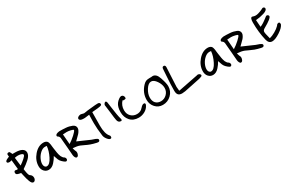

<svg xmlns="http://www.w3.org/2000/svg" viewBox="158 -1883 4935 3257"><g transform="rotate(-30 2625.5 -255.0)"><path d="M24 -464Q24 -474 33.5 -484Q43 -494 53.5 -499Q64 -504 82 -511.5Q100 -519 106 -522Q106 -525 104 -539Q102 -553 102 -559Q102 -588 136 -588Q149 -588 156 -579Q163 -570 169 -554Q175 -538 180 -531H229Q316 -531 362.5 -504.5Q409 -478 409 -428Q409 -400 393 -371Q377 -342 344.5 -312.5Q312 -283 285.5 -263Q259 -243 215 -213Q216 -206 219.5 -182.5Q223 -159 226 -144.5Q229 -130 234 -111.5Q239 -93 246.5 -82Q254 -71 264 -67Q297 -43 297 2Q297 26 283 45Q269 64 250 64Q233 64 219 49Q205 34 193.5 2Q182 -30 175.5 -53Q169 -76 159 -120.5Q149 -165 146 -178Q100 -184 77.5 -195Q55 -206 55 -232Q55 -250 63.5 -258.5Q72 -267 82 -267Q87 -267 98.5 -264Q110 -261 111 -261Q123 -261 132 -264L113 -446Q77 -436 74 -436Q24 -436 24 -464ZM340 -424V-426L339 -428Q334 -445 304.5 -453.5Q275 -462 244 -462Q216 -462 182 -454L202 -292Q254 -327 297 -365.5Q340 -404 340 -424Z M816 -39Q806 -52 799 -69.5Q792 -87 784 -112Q776 -137 770 -151Q753 -121 737.5 -99Q722 -77 697 -48.5Q672 -20 642.5 -4.5Q613 11 581 11Q530 11 494.5 -27.5Q459 -66 459 -127Q459 -242 542.5 -339Q626 -436 729 -436Q754 -436 771.5 -428.5Q789 -421 798.5 -410.5Q808 -400 814 -380Q820 -360 822 -344.5Q824 -329 826.5 -302Q829 -275 832 -259Q834 -249 838 -220Q842 -191 844.5 -175Q847 -159 853.5 -133.5Q860 -108 867.5 -92Q875 -76 888 -60Q901 -44 918 -36Q935 -19 935 2Q935 14 927 24Q919 34 905 34Q893 34 862.5 9Q832 -16 816 -39ZM582 -58Q640 -58 692.5 -162Q745 -266 752 -359Q746 -359 734.5 -360Q723 -361 718 -361Q672 -361 627 -321.5Q582 -282 556 -228Q530 -174 530 -128Q530 -97 544.5 -77.5Q559 -58 582 -58Z M1222 -175 1459 -71Q1468 -67 1491.5 -59.5Q1515 -52 1530.5 -46Q1546 -40 1559.5 -30Q1573 -20 1573 -9Q1573 9 1563 16.5Q1553 24 1540 24Q1531 24 1513 20Q1446 5 1401.5 -11.5Q1357 -28 1316 -48.5Q1275 -69 1249 -79Q1199 -99 1112 -105Q1115 -98 1119 -79Q1123 -60 1128 -52Q1142 -29 1142 -7Q1142 18 1130 41.5Q1118 65 1096 65Q1079 65 1067.5 42.5Q1056 20 1054 -4Q1051 -43 1043 -146.5Q1035 -250 1029 -307Q1028 -313 1027 -332.5Q1026 -352 1024.5 -361Q1023 -370 1015 -383Q1007 -396 993 -403Q981 -410 981 -422Q981 -457 1057 -467Q1094 -467 1117.5 -466.5Q1141 -466 1181.5 -463Q1222 -460 1248.5 -453Q1275 -446 1303 -435Q1331 -424 1345 -404.5Q1359 -385 1359 -360Q1359 -337 1344 -310Q1329 -283 1313.5 -266Q1298 -249 1265.5 -218Q1233 -187 1222 -175ZM1087 -390 1103 -192Q1163 -229 1225 -285.5Q1287 -342 1287 -362Q1287 -372 1241.5 -383Q1196 -394 1162 -394Q1137 -394 1087 -390Z M1639 -461 1638 -457Q1561 -446 1551 -446H1523Q1454 -446 1445 -483Q1445 -507 1468 -521Q1491 -535 1518 -535Q1527 -535 1546.5 -528Q1566 -521 1576 -521Q1590 -521 1614.5 -526Q1639 -531 1649 -532Q1667 -533 1742 -541.5Q1817 -550 1858 -550Q1902 -550 1902 -512Q1902 -502 1892 -495.5Q1882 -489 1859.5 -485Q1837 -481 1817.5 -479Q1798 -477 1762.5 -474Q1727 -471 1707 -469Q1704 -334 1704 -209Q1704 -44 1763 20Q1774 29 1774 48Q1774 78 1750 78Q1724 78 1692.5 38Q1661 -2 1656 -40Q1636 -184 1636 -293Q1636 -317 1636.5 -344.5Q1637 -372 1638 -406Q1639 -440 1639 -461Z M1991 -151Q1983 -190 1971 -302Q1959 -414 1953 -442Q1950 -454 1950 -462Q1950 -478 1963 -494Q1976 -510 1987 -510Q2006 -510 2012 -479Q2016 -453 2026.5 -375Q2037 -297 2047.5 -235Q2058 -173 2070 -134Q2074 -120 2074 -113Q2074 -96 2058 -92Q2002 -92 1991 -151Z M2255 -383 2253 -387Q2189 -320 2189 -225Q2189 -151 2235 -105.5Q2281 -60 2349 -60Q2404 -60 2443 -90Q2453 -97 2470 -116.5Q2487 -136 2503 -147Q2519 -158 2538 -158Q2549 -158 2554.5 -151Q2560 -144 2560 -136Q2560 -123 2550 -106Q2523 -54 2466.5 -23Q2410 8 2346 8Q2240 8 2181 -59.5Q2122 -127 2122 -228Q2122 -330 2164 -387Q2185 -415 2215.5 -437.5Q2246 -460 2266 -460Q2289 -460 2302.5 -443Q2316 -426 2316 -404Q2316 -387 2308.5 -383Q2301 -379 2277 -377Q2264 -377 2255 -383Z M2837 -484H2871Q2884 -487 2897 -487Q2970 -487 3005 -379L3009 -367Q3044 -262 3044 -206Q3044 -109 2974.5 -42Q2905 25 2809 25Q2722 25 2665.5 -37.5Q2609 -100 2609 -185Q2609 -327 2714 -435Q2741 -463 2767.5 -473.5Q2794 -484 2837 -484ZM2675 -191Q2675 -122 2711 -84Q2747 -46 2811 -45Q2879 -46 2927.5 -95Q2976 -144 2976 -213Q2976 -281 2928.5 -350.5Q2881 -420 2829 -420Q2774 -420 2724.5 -342.5Q2675 -265 2675 -191Z M3159 -126Q3164 -50 3166 -48Q3168 -46 3174 -46Q3176 -46 3243 -60Q3387 -89 3553 -121Q3555 -121 3562.5 -123.5Q3570 -126 3573 -126Q3592 -126 3608 -114Q3624 -102 3624 -90Q3624 -78 3615 -71.5Q3606 -65 3586 -59.5Q3566 -54 3560 -51L3250 13Q3202 19 3188 19Q3139 19 3115.5 -6Q3092 -31 3092 -87Q3092 -150 3095 -215.5Q3098 -281 3104.5 -374.5Q3111 -468 3113 -501Q3115 -542 3146 -542Q3176 -542 3178 -504Z M4034 -39Q4024 -52 4017 -69.5Q4010 -87 4002 -112Q3994 -137 3988 -151Q3971 -121 3955.5 -99Q3940 -77 3915 -48.5Q3890 -20 3860.5 -4.5Q3831 11 3799 11Q3748 11 3712.5 -27.5Q3677 -66 3677 -127Q3677 -242 3760.5 -339Q3844 -436 3947 -436Q3972 -436 3989.5 -428.5Q4007 -421 4016.5 -410.5Q4026 -400 4032 -380Q4038 -360 4040 -344.5Q4042 -329 4044.5 -302Q4047 -275 4050 -259Q4052 -249 4056 -220Q4060 -191 4062.5 -175Q4065 -159 4071.5 -133.5Q4078 -108 4085.5 -92Q4093 -76 4106 -60Q4119 -44 4136 -36Q4153 -19 4153 2Q4153 14 4145 24Q4137 34 4123 34Q4111 34 4080.5 9Q4050 -16 4034 -39ZM3800 -58Q3858 -58 3910.5 -162Q3963 -266 3970 -359Q3964 -359 3952.5 -360Q3941 -361 3936 -361Q3890 -361 3845 -321.5Q3800 -282 3774 -228Q3748 -174 3748 -128Q3748 -97 3762.5 -77.5Q3777 -58 3800 -58Z M4440 -175 4677 -71Q4686 -67 4709.5 -59.5Q4733 -52 4748.5 -46Q4764 -40 4777.5 -30Q4791 -20 4791 -9Q4791 9 4781 16.5Q4771 24 4758 24Q4749 24 4731 20Q4664 5 4619.5 -11.5Q4575 -28 4534 -48.5Q4493 -69 4467 -79Q4417 -99 4330 -105Q4333 -98 4337 -79Q4341 -60 4346 -52Q4360 -29 4360 -7Q4360 18 4348 41.5Q4336 65 4314 65Q4297 65 4285.5 42.5Q4274 20 4272 -4Q4269 -43 4261 -146.5Q4253 -250 4247 -307Q4246 -313 4245 -332.5Q4244 -352 4242.5 -361Q4241 -370 4233 -383Q4225 -396 4211 -403Q4199 -410 4199 -422Q4199 -457 4275 -467Q4312 -467 4335.5 -466.5Q4359 -466 4399.5 -463Q4440 -460 4466.5 -453Q4493 -446 4521 -435Q4549 -424 4563 -404.5Q4577 -385 4577 -360Q4577 -337 4562 -310Q4547 -283 4531.5 -266Q4516 -249 4483.5 -218Q4451 -187 4440 -175ZM4305 -390 4321 -192Q4381 -229 4443 -285.5Q4505 -342 4505 -362Q4505 -372 4459.5 -383Q4414 -394 4380 -394Q4355 -394 4305 -390Z M4893 -432 4903 -295Q4919 -301 4934 -308.5Q4949 -316 4965.5 -326.5Q4982 -337 4991 -343.5Q5000 -350 5020 -364.5Q5040 -379 5045 -383Q5049 -386 5058.5 -394Q5068 -402 5075 -406Q5082 -410 5090 -410Q5100 -410 5112 -400Q5124 -390 5124 -378Q5124 -336 4951 -240Q4913 -219 4913 -185Q4913 -170 4918 -147.5Q4923 -125 4930.5 -96Q4938 -67 4942 -48Q4993 -60 5054.5 -95Q5116 -130 5152 -168Q5155 -171 5160.5 -179Q5166 -187 5170 -191Q5174 -195 5183 -198.5Q5192 -202 5204 -202Q5224 -202 5224 -161Q5203 -104 5108.5 -42.5Q5014 19 4955 19Q4886 19 4866 -65Q4826 -232 4826 -421Q4826 -516 4864 -516L4876 -512Q4903 -502 4930 -502Q4975 -502 5055 -537Q5058 -538 5074 -547Q5090 -556 5099 -556Q5109 -556 5120 -547.5Q5131 -539 5131 -525Q5131 -486 5052.5 -461.5Q4974 -437 4893 -432Z"/></g></svg>

Font: Because We Organize
Style: Regular
Weight: 400
Designer: Liz Wetzel, Aaron Williamson, Russ McMullin
Foundry: Red Hat
Version: Version 1.000